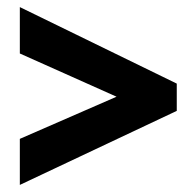

<svg xmlns="http://www.w3.org/2000/svg" viewBox="-20 -631 553 542"><path d="M36 -239 309 -358 36 -480V-611L479 -395V-318L36 -109Z"/></svg>

Font: Noto Sans Ethiopic Condensed ExtraBold
Style: Regular
Weight: 800
Width: 3
Designer: Monotype Design Team
Foundry: Monotype Imaging Inc.
Version: Version 2.102; ttfautohint (v1.8.4.7-5d5b)